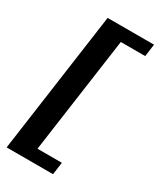

<svg xmlns="http://www.w3.org/2000/svg" viewBox="-183 -692 677 811"><g transform="rotate(30 156.0 -286.5)"><path d="M-4.8 57 91.2 -630H317.5L309.3 -569.7H190.3L110.9 -3.3H229.9L221.5 57Z"/></g></svg>

Font: Alumni Sans SC Thin
Style: Italic
Weight: 100
Italic angle: -8°
Designer: Robert E. Leuschke
Foundry: Robert E. Leuschke
Version: Version 1.016